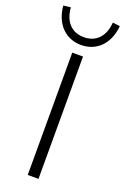

<svg xmlns="http://www.w3.org/2000/svg" viewBox="-215 -986 677 1040"><g transform="rotate(20 123.0 -466.5)"><path d="M93 0H155V-705H93ZM123 -760C212 -760 277 -824 286 -928L244 -933C238 -851 192 -805 123 -805C53 -805 8 -851 2 -933L-40 -928C-31 -824 34 -760 123 -760Z"/></g></svg>

Font: Poppy and Pepper Light
Style: Regular
Weight: 300
Designer: Thy Ha
Foundry: Thy Ha
Version: Version 0.001;Glyphs 3.2 (3227)